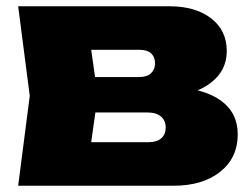

<svg xmlns="http://www.w3.org/2000/svg" viewBox="-20 -593 805 613"><path d="M38 0 75 -287 38 -573H521Q604 -573 654 -534.5Q704 -496 704 -430Q704 -368 653.5 -329Q603 -290 514 -281L528 -316Q631 -311 685 -272Q739 -233 739 -164Q739 -89 683 -44.5Q627 0 534 0ZM258 -46 170 -139H454Q481 -139 495 -151.5Q509 -164 509 -186Q509 -208 494 -221Q479 -234 449 -234H214V-347H424Q449 -347 462 -359Q475 -371 475 -391Q475 -411 462.5 -422.5Q450 -434 426 -434H171L258 -527L292 -287Z"/></svg>

Font: Unbounded ExtraBold
Style: Regular
Weight: 800
Designer: Luke Prowse, Jean-Baptiste Morizot, Fátima Lázaro, Florian Runge
Foundry: NaN
Version: Version 1.701;gftools[0.9.28.dev5+ged2979d]